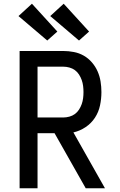

<svg xmlns="http://www.w3.org/2000/svg" viewBox="-20 -1008 640 1028"><path d="M85 0V-735H319Q347 -735 375.5 -729.5Q404 -724 428.5 -710Q453 -696 472 -674Q491 -652 502.5 -626Q514 -600 518.5 -571.5Q523 -543 523 -515Q523 -479 515.5 -443.5Q508 -408 488.5 -378Q469 -348 438.5 -327.5Q408 -307 373 -299L542 0H439L272 -295H181V0ZM181 -379H319Q335 -379 351.5 -383.5Q368 -388 381 -397.5Q394 -407 403 -421Q412 -435 417.5 -450.5Q423 -466 425 -482.5Q427 -499 427 -515Q427 -531 425 -547.5Q423 -564 417.5 -579.5Q412 -595 403 -609Q394 -623 381 -632.5Q368 -642 351.5 -646.5Q335 -651 319 -651H181ZM403 -791 249 -922 321 -988 457 -839ZM233 -791 79 -922 151 -988 287 -839Z"/></svg>

Font: Iosevka Custom Medium Extended
Style: Regular
Weight: 500
Width: 7
Monospace: yes
Designer: Belleve Invis
Foundry: Belleve Invis
Version: Version 11.2.4; ttfautohint (v1.8.4)